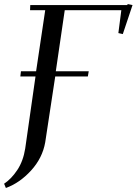

<svg xmlns="http://www.w3.org/2000/svg" viewBox="-27 -727 673 946"><path d="M-6.8 178.2Q28.8 154.8 58.1 110.8Q87.4 66.9 97.2 4.9L147.9 -350.1H73.2L76.2 -376H150.9L195.8 -676.8H121.1L122.1 -702.1H600.1L602.1 -707L626 -702.1L578.1 -559.1L556.2 -564L570.8 -676.8H292L248 -376H410.2L405.8 -350.1H245.1L195.8 -25.9Q182.1 51.8 126.2 113Q70.3 174.3 2 199.2Z"/></svg>

Font: Dehuti Alt
Style: Bold-Italic
Weight: 700
Version: Version 1.2